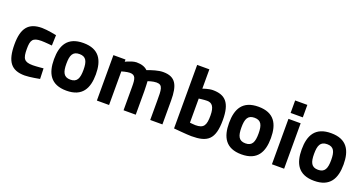

<svg xmlns="http://www.w3.org/2000/svg" viewBox="-36 -1336 3760 1982"><g transform="rotate(20 1843.5 -344.5)"><path d="M246 -511C97 -511 35 -432 35 -255C35 -67 94 12 243 12C299 12 406 -9 406 -9L402 -124C402 -124 324 -116 286 -116C190 -116 171 -148 171 -255C171 -350 189 -383 285 -383C323 -383 402 -375 402 -375L406 -490C406 -490 304 -511 246 -511Z M701 -511C527 -511 471 -404 471 -250C471 -96 527 12 701 12C875 12 931 -96 931 -250C931 -404 875 -511 701 -511ZM701 -109C627 -109 607 -158 607 -250C607 -342 627 -390 701 -390C775 -390 795 -342 795 -250C795 -158 775 -109 701 -109Z M1167 0V-369C1167 -369 1223 -386 1256 -386C1318 -386 1326 -347 1326 -257V0H1460V-259C1460 -298 1456 -367 1456 -367C1456 -367 1509 -386 1549 -386C1621 -386 1619 -332 1619 -206V0H1753V-261C1753 -432 1713 -511 1577 -511C1523 -511 1457 -489 1406 -470C1379 -497 1340 -511 1284 -511C1270 -511 1251 -507 1234 -502C1199 -491 1166 -475 1166 -475V-499H1033V0Z M2122 -511C2078 -511 2014 -488 2014 -488V-700H1880V-2C1880 -2 2027 12 2075 12C2251 12 2324 -41 2324 -255C2324 -446 2258 -511 2122 -511ZM2075 -109C2060 -109 2014 -114 2014 -114V-379C2014 -379 2071 -387 2104 -387C2156 -387 2188 -355 2188 -255C2188 -148 2167 -109 2075 -109Z M2624 -511C2450 -511 2394 -404 2394 -250C2394 -96 2450 12 2624 12C2798 12 2854 -96 2854 -250C2854 -404 2798 -511 2624 -511ZM2624 -109C2550 -109 2530 -158 2530 -250C2530 -342 2550 -390 2624 -390C2698 -390 2718 -342 2718 -250C2718 -158 2698 -109 2624 -109Z M2956 0H3090V-499H2956ZM2956 -564H3090V-701H2956Z M3422 -511C3248 -511 3192 -404 3192 -250C3192 -96 3248 12 3422 12C3596 12 3652 -96 3652 -250C3652 -404 3596 -511 3422 -511ZM3422 -109C3348 -109 3328 -158 3328 -250C3328 -342 3348 -390 3422 -390C3496 -390 3516 -342 3516 -250C3516 -158 3496 -109 3422 -109Z"/></g></svg>

Font: TitilliumText22L
Style: 999 wt
Weight: 900
Designer: Campivisivi
Foundry: Campivisivi
Version: 1.000